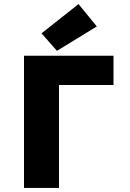

<svg xmlns="http://www.w3.org/2000/svg" viewBox="-20 -924 640 944"><path d="M98 0V-650H538V-506H270V0ZM260 -674 184 -760 366 -904 456 -794Z"/></svg>

Font: Source Code Pro Black
Style: Regular
Weight: 900
Monospace: yes
Designer: Paul D. Hunt, Teo Tuominen
Foundry: Adobe Systems Incorporated
Version: Version 2.030;PS 1.000;hotconv 16.6.51;makeotf.lib2.5.65220